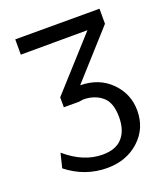

<svg xmlns="http://www.w3.org/2000/svg" viewBox="-122 -556 700 814"><g transform="rotate(-20 227.5 -149.0)"><path d="M42 110 58 45Q138 114 224 114Q284 114 313.5 80.5Q343 47 343 -12Q343 -78 310 -105.5Q277 -133 228 -134Q223 -134 205 -131H137V-176L343 -404Q293 -404 192.5 -403.5Q92 -403 42 -403V-472H422V-404L234 -195Q319 -194 372 -140.5Q425 -87 425 -12Q425 69 367.5 121.5Q310 174 223 174Q123 174 42 110Z"/></g></svg>

Font: Coval
Style: Light
Weight: 300
Foundry: Context Ltd
Version: Version 001.000